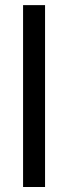

<svg xmlns="http://www.w3.org/2000/svg" viewBox="-20 -748 272 768"><path d="M160.2 -727.5H72.3V0H160.2Z"/></svg>

Font: Raveo Display Display
Style: Regular
Weight: 400
Designer: Jakub Foglar, Rasmus Andersson (Inter)
Foundry: Jakubfoglar.com
Version: Version 1.100;Glyphs 3.2.3 (3260)